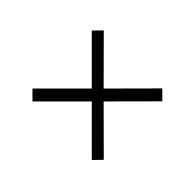

<svg xmlns="http://www.w3.org/2000/svg" viewBox="-68 -540 515 515"><g transform="rotate(-45 189.5 -282.0)"><path d="M83.5 -146.5 60.5 -169 171.5 -280 59 -392.5 83.5 -417 196 -304.5 306 -414.5 329 -392 218.5 -282 330 -171 305.5 -146.5 194 -257.5Z"/></g></svg>

Font: Imbue 10pt
Style: Regular
Weight: 400
Designer: Tyler Finck
Foundry: Etcetera Type Company
Version: Version 1.102; ttfautohint (v1.8.3)